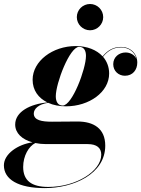

<svg xmlns="http://www.w3.org/2000/svg" viewBox="-85 -706 725 986"><path d="M309.5 -618C309.5 -581 340 -550.5 377.5 -550.5C414.5 -550.5 445 -581 445 -618C445 -655.5 414.5 -685.5 377.5 -685.5C340 -685.5 309.5 -655.5 309.5 -618ZM254 -160C373 -160 475.5 -233 475.5 -328.5C475.5 -362 464 -391.5 444 -414.5C470.5 -447 499.5 -462.5 537 -462.5C576 -462.5 607.5 -439 615.5 -403.5C606.5 -424.5 583.5 -436.5 560 -436.5C526.5 -436.5 496.5 -413 496.5 -376.5C496.5 -341 524 -317 556.5 -317C596.5 -317 620 -347 620 -384.5C620 -432.5 583.5 -465 537 -465C498.5 -465 468.5 -449 442 -416.5C411.5 -450 362 -469.5 304 -469.5C185 -469.5 82.5 -392 82.5 -296.5C82.5 -242.5 112 -202.5 158.5 -180C70.5 -172 -7 -132.5 -7 -66.5C-7 -22 28.5 10.5 82 25C7.5 35 -65 84 -65 143C-65 215.5 9 260 145 260C292 260 455.5 188 455.5 42C455.5 -46.5 395.5 -82 313 -82C284.5 -82 217 -81 182 -81C130 -81 88.5 -88 88.5 -123C88.5 -145.5 111.5 -171 162.5 -178C188.5 -166 220 -160 254 -160ZM237 -164C212 -164 201.5 -185 201.5 -211.5C201.5 -278 272.5 -465.5 321.5 -465.5C346.5 -465.5 356.5 -445.5 356.5 -419C356.5 -352.5 286 -164 237 -164ZM34 151.5C34 94 63 45 96.5 28.5C113.5 32 132 34 151.5 34H365.5C412.5 34 435 54 435 88C435 173 306 254 163 254C77 254 34 221.5 34 151.5Z"/></svg>

Font: Bodoni* 72pt
Style: Bold Italic
Weight: 700
Italic angle: -13°
Version: Version 2.3